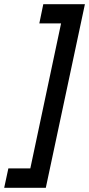

<svg xmlns="http://www.w3.org/2000/svg" viewBox="-90 -753 426 918"><path d="M-70 145 -50 52H55L202 -641H98L117 -733H316L129 145Z"/></svg>

Font: Decalotype SemiBold Italic
Style: Regular
Weight: 600
Italic angle: -12°
Designer: Alfredo Marco Pradil
Foundry: Alfredo Marco Pradil
Version: Version 1.0